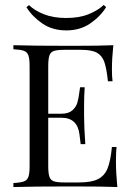

<svg xmlns="http://www.w3.org/2000/svg" viewBox="-20 -753 531 773"><path d="M452.4 0Q397.6 -2.4 267.7 -2.4Q112.9 -2.4 33.9 0V-16.1Q62.9 -17.7 76.2 -22.6Q89.5 -27.4 94.4 -41.1Q99.2 -54.8 99.2 -85.5V-485.5Q99.2 -516.1 94.4 -529.8Q89.5 -543.5 76.2 -548.4Q62.9 -553.2 33.9 -554.8V-571Q112.9 -568.5 267.7 -568.5Q386.3 -568.5 436.3 -571Q430.6 -517.7 430.6 -475.8Q430.6 -444.4 433.1 -425.8H414.5Q408.9 -478.2 400 -503.6Q391.1 -529 370.2 -540.7Q349.2 -552.4 306.5 -552.4H239.5Q210.5 -552.4 197.2 -548Q183.9 -543.5 179 -529.8Q174.2 -516.1 174.2 -485.5V-295.2H227.4Q255.6 -295.2 271 -308.5Q286.3 -321.8 291.5 -339.9Q296.8 -358.1 300 -385.5L302.4 -401.6H321Q318.5 -367.7 318.5 -325.8V-287.1Q318.5 -246 323.4 -172.6H304.8Q304 -178.2 300 -211.7Q296 -245.2 277.8 -262.1Q259.7 -279 227.4 -279H174.2V-85.5Q174.2 -54.8 179 -41.1Q183.9 -27.4 197.2 -23Q210.5 -18.5 239.5 -18.5H298.4Q348.4 -18.5 374.6 -31.9Q400.8 -45.2 412.9 -74.6Q425 -104 430.6 -161.3H449.2Q446.8 -139.5 446.8 -103.2Q446.8 -57.3 452.4 0ZM407.3 -724.2Q383.9 -686.3 343.1 -658.5Q302.4 -630.6 246.8 -630.6Q191.1 -630.6 150.4 -658.5Q109.7 -686.3 86.3 -724.2L96.8 -732.3Q119.4 -710.5 156.9 -695.6Q194.4 -680.6 246.8 -680.6Q299.2 -680.6 337.1 -696Q375 -711.3 397.6 -733.1Z"/></svg>

Font: Playfair Display
Style: Regular
Weight: 400
Designer: Claus Eggers Sørensen
Foundry: Claus Eggers Sørensen
Version: Version 1.005; ttfautohint (v1.2) -l 10 -r 42 -G 200 -x 21 -